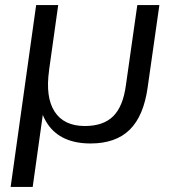

<svg xmlns="http://www.w3.org/2000/svg" viewBox="-20 -560 689 760"><path d="M610.9 -540 564.6 -215Q549 -101.4 493.6 -46.7Q438.1 7.9 338.6 7.9Q221.3 7.9 168.9 -68.5Q116.6 -144.9 136.5 -285.9L144.6 -351.6L174.4 -282.4Q159.2 -175.2 196.2 -118.2Q233.1 -61.2 315.9 -61.2Q388.6 -61.2 427.7 -99.5Q466.8 -137.8 478.2 -221.5L523.5 -540ZM210.4 -540 159.5 -177.5 109.4 180H22.1L123.1 -540Z"/></svg>

Font: Pathway Extreme 8pt Thin 12pt
Style: Italic
Weight: 100
Italic angle: -8°
Version: Version 1.001;gftools[0.9.26]